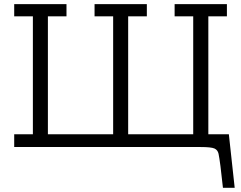

<svg xmlns="http://www.w3.org/2000/svg" viewBox="-20 -703 1154 918"><path d="M47.9 0V-61H137.2V-625H47.9V-683.1H297.9V-625H209V-61H521V-625H432.1V-683.1H682.1V-625H592.8V-61H903.8V-625H814.9V-683.1H1064.9V-625H976.1V-61H1074.2L1102.1 194.8H1045.9Q1032.7 68.8 1024.9 32.2Q1021 14.2 1005.6 7.1Q990.2 0 939 0Z"/></svg>

Font: CMU Concrete
Style: Roman
Weight: 500
Version: Version 0.7.0